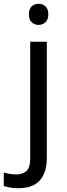

<svg xmlns="http://www.w3.org/2000/svg" viewBox="-75 -757 353 1017"><path d="M22 240Q-3 240 -22 236.5Q-41 233 -55 228V157Q-40 161 -24 164Q-8 167 11 167Q43 167 64 149.5Q85 132 85 83V-536H173V80Q173 130 157 166Q141 202 108 221Q75 240 22 240ZM78 -681Q78 -710 93 -723.5Q108 -737 130 -737Q150 -737 165.5 -723.5Q181 -710 181 -681Q181 -653 165.5 -639Q150 -625 130 -625Q108 -625 93 -639Q78 -653 78 -681Z"/></svg>

Font: hexhindi15
Style: Regular
Weight: 400
Designer: Jelle Bosma - Monotype Design Team
Foundry: Monotype Imaging Inc.
Version: Version 2.006